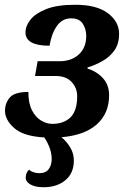

<svg xmlns="http://www.w3.org/2000/svg" viewBox="-20 -568 527 806"><path d="M163 218Q128 218 108 206.5Q88 195 88 178Q88 157 102 144Q107 150 119 154.5Q131 159 145 159Q172 159 184.5 142Q197 125 197 100Q197 56 166 9Q78 4 39.5 -30.5Q1 -65 1 -103Q1 -135 21 -158.5Q41 -182 99 -182Q99 -135 114 -105.5Q129 -76 152.5 -62Q176 -48 199 -48Q248 -48 276 -75.5Q304 -103 304 -164Q304 -199 280.5 -224Q257 -249 214 -249H127L138 -311H230Q280 -311 311 -339.5Q342 -368 342 -417Q342 -446 327.5 -468.5Q313 -491 279 -491Q241 -491 218.5 -458.5Q196 -426 188 -376Q87 -376 87 -432Q87 -459 108 -485.5Q129 -512 174.5 -530Q220 -548 296 -548Q386 -548 433 -512.5Q480 -477 480 -426Q480 -385 461 -357.5Q442 -330 411.5 -312.5Q381 -295 348 -285L347 -280Q385 -269 411.5 -240.5Q438 -212 438 -168Q438 -92 386.5 -46Q335 0 238 8Q261 27 275.5 52Q290 77 290 106Q290 159 254.5 188.5Q219 218 163 218Z"/></svg>

Font: Noto Serif SemiCondensed
Style: Bold Italic
Weight: 700
Width: 4
Italic angle: -12°
Designer: Monotype Design Team
Foundry: Monotype Imaging Inc.
Version: Version 2.014